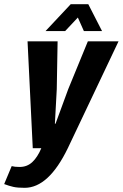

<svg xmlns="http://www.w3.org/2000/svg" viewBox="-75 -710 588 920"><path d="M493 -512 250 0Q158 190 43 190Q9 190 -11 185.5Q-31 181 -55 172L-19 86Q-5 90 19 90Q55 90 80 66.5Q105 43 123 0H82L57 -512H201L197 -283L188 -117H191L252 -283L346 -512ZM264 -690H348L414 -561H327L298 -626L237 -561H143Z"/></svg>

Font: Decalotype
Style: Bold Italic
Weight: 700
Italic angle: -12°
Designer: Alfredo Marco Pradil
Foundry: Alfredo Marco Pradil
Version: Version 1.0